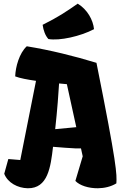

<svg xmlns="http://www.w3.org/2000/svg" viewBox="-20 -1006 661 1036"><path d="M2.9 -68.4C21.5 -20 75.2 8.8 129.9 9.8C238.3 11.2 253.4 -104 266.1 -213.9C307.6 -210 357.4 -207 390.6 -205.1H417L426.3 -162.6L386.7 -29.8C410.2 -4.9 458 10.3 508.3 9.8C543 9.3 578.6 1.5 607.9 -16.6C610.8 -66.4 611.8 -112.3 500.5 -667C378.4 -704.1 254.4 -734.9 124.5 -756.3C84 -719.7 63.5 -644 62 -593.8C87.4 -584 128.9 -576.2 174.3 -569.8L89.4 -142.6L24.9 -147.9ZM277.8 -309.1C289.1 -410.2 296.4 -512.7 298.8 -555.7L340.8 -551.8L391.6 -319.8ZM241.2 -795.4C300.8 -784.7 414.6 -810.1 487.3 -848.6C482.4 -897.9 451.7 -954.6 399.4 -986.3C336.4 -942.4 293.5 -913.6 210 -872.1C214.4 -840.8 224.6 -813.5 241.2 -795.4Z"/></svg>

Font: Fruktur
Style: Regular
Weight: 400
Designer: Viktoriya Grabowska
Foundry: Viktoriya Grabowska
Version: Version 1.002